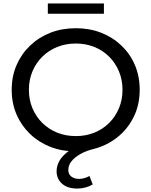

<svg xmlns="http://www.w3.org/2000/svg" viewBox="-20 -872 880 1116"><path d="M429 224Q373 224 341 196Q309 168 309 123Q309 96 322.5 68.5Q336 41 367.5 15Q399 -11 452 -32L455 6Q445 7 436.5 7.5Q428 8 421 8Q340 8 272.5 -18.5Q205 -45 154.5 -93.5Q104 -142 76 -207Q48 -272 48 -350Q48 -428 76 -493Q104 -558 154.5 -606.5Q205 -655 272.5 -681.5Q340 -708 421 -708Q501 -708 568.5 -681.5Q636 -655 686.5 -606.5Q737 -558 764.5 -493Q792 -428 792 -350Q792 -261 756 -190Q720 -119 659.5 -72Q599 -25 524 -6Q479 5 446 24Q413 43 395 66Q377 89 377 116Q377 141 395 154.5Q413 168 439 168Q455 168 471.5 163Q488 158 500 151L519 200Q501 211 477.5 217.5Q454 224 429 224ZM421 -81Q479 -81 528.5 -101Q578 -121 614.5 -157.5Q651 -194 671.5 -243Q692 -292 692 -350Q692 -408 671.5 -457Q651 -506 614.5 -542.5Q578 -579 528.5 -599Q479 -619 421 -619Q362 -619 312.5 -599Q263 -579 226 -542.5Q189 -506 168.5 -457Q148 -408 148 -350Q148 -292 168.5 -243Q189 -194 226 -157.5Q263 -121 312.5 -101Q362 -81 421 -81ZM258 -792V-852H584V-792Z"/></svg>

Font: Montserrat Thin Medium
Style: Regular
Weight: 500
Version: Version 9.000